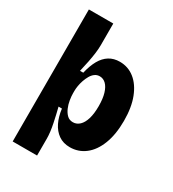

<svg xmlns="http://www.w3.org/2000/svg" viewBox="-203 -818 970 1077"><g transform="rotate(30 281.5 -279.5)"><path d="M51 148V-268V-707H209V-566Q209 -544 205.5 -516Q202 -488 195.5 -455Q189 -422 180 -384H201Q213 -435 232.5 -469.5Q252 -504 281 -522Q310 -540 349 -540Q403 -540 444.5 -507Q486 -474 510 -412.5Q534 -351 534 -264Q534 -176 509.5 -113Q485 -50 442 -17Q399 16 344 16Q301 16 270.5 -5.5Q240 -27 222 -64Q204 -101 198 -150H176Q181 -131 186.5 -106.5Q192 -82 197.5 -56Q203 -30 206 -5.5Q209 19 209 39V148ZM289 -114Q313 -114 331.5 -131.5Q350 -149 360 -182.5Q370 -216 370 -264Q370 -313 360 -346Q350 -379 332.5 -396Q315 -413 292 -413Q274 -413 260.5 -403Q247 -393 237.5 -376.5Q228 -360 221.5 -341Q215 -322 212 -303.5Q209 -285 209 -271V-255Q209 -236 213 -211.5Q217 -187 226.5 -165Q236 -143 251 -128.5Q266 -114 289 -114Z"/></g></svg>

Font: Bricolage Grotesque 24pt SemiCondensed ExtraBold
Style: Regular
Weight: 800
Width: 4
Designer: Mathieu Triay
Foundry: Atelier Triay
Version: Version 1.001;gftools[0.9.33.dev8+g029e19f]